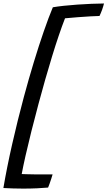

<svg xmlns="http://www.w3.org/2000/svg" viewBox="-100 -830 623 1113"><path d="M34.7 263.3Q5.9 263.3 -23.5 262.4Q-52.9 261.4 -80.4 259.9Q-60.1 140.6 -29.1 4.2Q1.9 -132.2 37.8 -266.1Q66.1 -371.4 95.7 -468.6Q125.2 -565.8 153.6 -647.7Q181.9 -729.6 206.3 -787.8Q232.4 -792.4 269.4 -796.4Q306.4 -800.4 347.8 -803.3Q389.1 -806.2 429.5 -807.9Q469.9 -809.6 502.8 -809.8Q499.1 -794.1 491.9 -773.3Q487.6 -761.7 483.5 -752.2Q479.3 -742.7 476.8 -737.4Q459.8 -737.4 425.5 -735.3Q391.2 -733.2 351.3 -730.3Q311.4 -727.3 276.9 -723.9Q259.9 -680.3 240.7 -623.9Q221.4 -567.4 201.7 -502.5Q181.9 -437.6 162 -368.2Q142.1 -298.7 123.4 -228.5Q101.5 -146.9 82 -69.1Q62.5 8.8 47.9 73.2Q33.4 137.5 25.9 178.9Q32.6 179.4 53.9 179.9Q75.2 180.5 102.9 180.9Q128.6 181.1 157.2 181.1Q185.8 181.1 205 180.8Q202.1 191.2 197.1 206.4Q192.1 221.6 187.1 235.7Q182.2 249.8 178.8 257.3Q153.1 259.7 115.4 261.5Q77.7 263.3 34.7 263.3Z"/></svg>

Font: Grandstander Thin
Style: Italic
Weight: 100
Italic angle: -15°
Designer: Tyler Finck
Foundry: Etcetera Type Co
Version: Version 1.200